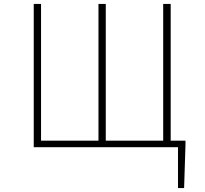

<svg xmlns="http://www.w3.org/2000/svg" viewBox="-20 -746 1040 973"><path d="M151 0H882V207H913L920 -13V-33H845V-726H807V-33H516V-726H479V-33H188V-726H151Z"/></svg>

Font: Harano Aji Gothic CN ExtraLight
Style: Regular
Weight: 250
Foundry: Masamichi Hosoda
Version: HaranoAjiGothicCN-ExtraLight version 20230610;ttx 4.39.4